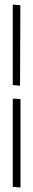

<svg xmlns="http://www.w3.org/2000/svg" viewBox="-20 -632 145 837"><path d="M67.4 -258.3 68.8 -609.4 35.6 -611.8V-261.2ZM69.3 185.5V-200.2L35.6 -202.1V182.6Z"/></svg>

Font: Neuton ExtraLight
Style: Regular
Weight: 275
Designer: Brian M Zick
Foundry: Brian M Zick
Version: Version 1.560